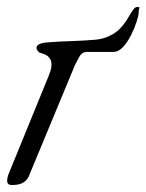

<svg xmlns="http://www.w3.org/2000/svg" viewBox="-24 -517 420 551"><path d="M10 14Q3 14 -0.5 10.5Q-4 7 -3.5 0Q-3 -7 0 -16L116 -300Q128 -329 121.5 -344.5Q115 -360 92 -365Q88 -366 84 -371.5Q80 -377 81 -382Q83 -388 90.5 -391Q98 -394 107 -395Q145 -398 179 -399Q213 -400 250 -403Q276 -405 300 -419Q324 -433 343 -465Q353 -482 358.5 -489.5Q364 -497 370 -497Q378 -497 376 -493.5Q374 -490 374 -482Q374 -473 368 -454.5Q362 -436 352 -416Q342 -396 329 -382Q316 -368 301 -368H225Q211 -368 203 -353Q195 -338 191 -330L59 -12Q55 -3 48 3Q41 9 32 11.5Q23 14 10 14Z"/></svg>

Font: EB Garamond
Style: Italic
Weight: 400
Italic angle: -17.2°
Designer: Georg Duffner and Octavio Pardo
Foundry: Georg Duffner
Version: Version 1.001